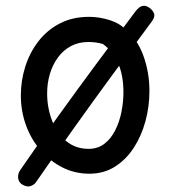

<svg xmlns="http://www.w3.org/2000/svg" viewBox="-20 -605 595 672"><path d="M291 -546Q314 -546 337 -541.5Q360 -537 380 -528.5Q400 -520 414 -507Q460 -470 481.5 -411Q503 -352 503 -287Q503 -232 489 -180.5Q475 -129 448 -87.5Q421 -46 382 -21.5Q343 3 293 3Q242 3 198.5 -19Q155 -41 122 -79Q89 -117 71 -166.5Q53 -216 53 -271Q53 -323 68.5 -372Q84 -421 114.5 -460.5Q145 -500 189.5 -523Q234 -546 291 -546ZM145 -278Q145 -228 162 -183.5Q179 -139 211.5 -111.5Q244 -84 290 -84Q322 -84 345 -101.5Q368 -119 383 -148.5Q398 -178 405 -213Q412 -248 412 -282Q412 -343 392.5 -385.5Q373 -428 340 -451Q327 -455 314.5 -456.5Q302 -458 289 -458Q255 -458 228 -443.5Q201 -429 182.5 -403.5Q164 -378 154.5 -346Q145 -314 145 -278ZM105 34Q100 41 88 46Q76 51 58 41Q45 33 43.5 18Q42 3 51 -10Q115 -103 181.5 -195.5Q248 -288 316.5 -380.5Q385 -473 454 -565Q468 -583 480 -584.5Q492 -586 504 -577Q516 -568 519.5 -556.5Q523 -545 510 -528Q441 -435 372 -341Q303 -247 236.5 -153.5Q170 -60 105 34Z"/></svg>

Font: Playpen Sans Hebrew
Style: Regular
Weight: 400
Designer: Tom Grace, Laura Meseguer, Veronika Burian, José Scaglione
Foundry: TypeTogether
Version: Version 2.000